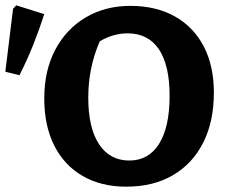

<svg xmlns="http://www.w3.org/2000/svg" viewBox="-24 -688 858 720"><path d="M450 12Q355 12 286 -28Q217 -68 179.5 -142Q142 -216 142 -319Q142 -424 183.5 -502Q225 -580 298 -623Q371 -666 465 -666Q561 -666 631.5 -626.5Q702 -587 740 -514Q778 -441 778 -341Q778 -232 738 -153Q698 -74 624.5 -31Q551 12 450 12ZM461 -86Q533 -86 572.5 -148.5Q612 -211 612 -329Q612 -443 572 -503Q532 -563 454 -563Q428 -563 401.5 -555.5Q375 -548 350 -533Q307 -434 307 -322Q307 -208 347.5 -147Q388 -86 461 -86ZM49 -406 -4 -419 25 -655 37 -668 142 -635Q123 -576 100 -518.5Q77 -461 49 -406Z"/></svg>

Font: Piazzolla
Style: Bold
Weight: 700
Designer: Juan Pablo del Peral
Foundry: Huerta Tipografica
Version: Version 1.330